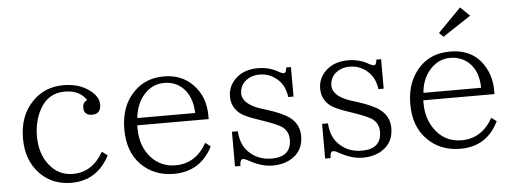

<svg xmlns="http://www.w3.org/2000/svg" viewBox="-49 -869 2702 1010"><g transform="rotate(-5 1302.0 -363.5)"><path d="M493.2 -121.1Q427.2 5.9 291 5.9Q191.4 5.9 126 -61Q57.1 -131.8 57.1 -248Q57.1 -370.1 130.4 -443.4Q194.8 -509.3 293.9 -509.3Q377.9 -509.3 434.1 -465.3Q477.1 -431.2 477.1 -392.1Q477.1 -341.3 431.2 -341.3Q387.2 -341.3 387.2 -382.3Q387.2 -410.6 411.1 -420.9Q375 -475.1 297.4 -475.1Q210 -475.1 166.5 -397Q131.3 -334.5 131.3 -252.9Q131.3 -161.1 179.2 -101.1Q227.1 -40 303.2 -40Q405.8 -40 464.4 -143.1Z M1039.1 -265.1H662.1V-248Q662.1 -149.9 722.2 -87.9Q772.5 -38.1 844.2 -38.1Q951.7 -38.1 1010.3 -142.1L1037.1 -121.1Q973.1 5.9 832.5 5.9Q728.5 5.9 660.2 -62Q592.3 -131.8 592.3 -249Q592.3 -373 664.1 -445.3Q726.6 -509.3 823.2 -509.3Q917 -509.3 975.1 -449.2Q1039.1 -385.3 1039.1 -283.2ZM971.2 -303.2Q968.3 -389.2 921.4 -436Q880.9 -475.1 822.3 -475.1Q752.4 -475.1 706.1 -414.1Q672.9 -370.6 665.5 -303.2Z M1466.3 -344.2Q1458.5 -400.9 1426.3 -433.1Q1384.3 -475.1 1325.2 -475.1Q1276.4 -475.1 1244.1 -443.4Q1221.2 -418.5 1221.2 -385.3Q1221.2 -326.7 1322.3 -294.9L1348.1 -287.1Q1431.6 -260.3 1466.3 -233.9Q1516.1 -196.3 1516.1 -134.3Q1516.1 -60.1 1460 -22Q1416.5 7.8 1353 7.8Q1296.9 7.8 1233.4 -26.9Q1211.4 -40 1200.2 -40Q1184.1 -40 1184.1 -4.9H1155.3V-188H1186Q1190.9 -117.7 1229 -79.1Q1277.8 -29.3 1351.1 -29.3Q1455.1 -29.3 1455.1 -121.1Q1455.1 -162.1 1424.3 -187Q1403.3 -203.6 1327.1 -230L1297.4 -240.2Q1228.5 -263.2 1205.1 -282.2Q1161.1 -316.9 1161.1 -373Q1161.1 -427.7 1202.1 -467.3Q1247.1 -509.3 1319.3 -509.3Q1381.8 -509.3 1431.2 -479Q1445.3 -471.2 1455.1 -471.2Q1466.3 -471.2 1469.2 -500H1494.1V-344.2Z M1942.4 -344.2Q1934.6 -400.9 1902.3 -433.1Q1860.4 -475.1 1801.3 -475.1Q1752.4 -475.1 1720.2 -443.4Q1697.3 -418.5 1697.3 -385.3Q1697.3 -326.7 1798.3 -294.9L1824.2 -287.1Q1907.7 -260.3 1942.4 -233.9Q1992.2 -196.3 1992.2 -134.3Q1992.2 -60.1 1936 -22Q1892.6 7.8 1829.1 7.8Q1772.9 7.8 1709.5 -26.9Q1687.5 -40 1676.3 -40Q1660.2 -40 1660.2 -4.9H1631.3V-188H1662.1Q1667 -117.7 1705.1 -79.1Q1753.9 -29.3 1827.1 -29.3Q1931.2 -29.3 1931.2 -121.1Q1931.2 -162.1 1900.4 -187Q1879.4 -203.6 1803.2 -230L1773.4 -240.2Q1704.6 -263.2 1681.2 -282.2Q1637.2 -316.9 1637.2 -373Q1637.2 -427.7 1678.2 -467.3Q1723.1 -509.3 1795.4 -509.3Q1857.9 -509.3 1907.2 -479Q1921.4 -471.2 1931.2 -471.2Q1942.4 -471.2 1945.3 -500H1970.2V-344.2Z M2172.4 -265.1V-249Q2172.4 -174.8 2208.5 -119.1Q2261.2 -38.1 2355.5 -38.1Q2461.9 -38.1 2520.5 -142.1L2547.4 -122.1Q2485.8 5.9 2345.7 5.9Q2234.4 5.9 2165.5 -69.3Q2102.5 -136.7 2102.5 -250.5Q2102.5 -346.2 2147.5 -412.1Q2211.9 -508.3 2334.5 -508.3Q2464.8 -508.3 2520.5 -401.4Q2548.3 -349.6 2548.3 -283.2V-265.1ZM2481.4 -304.2Q2480 -393.1 2429.7 -439Q2389.2 -475.1 2332.5 -475.1Q2262.2 -475.1 2215.3 -413.1Q2181.2 -366.7 2176.8 -304.2ZM2407.7 -734.9 2456.5 -687 2307.6 -588.9 2285.6 -610.8Z"/></g></svg>

Font: I.Ming
Style: Regular
Weight: 400
Designer: Ichiten Fonts Project
Version: Version 5.10 Mar 24, 2018